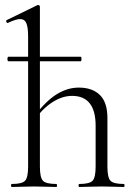

<svg xmlns="http://www.w3.org/2000/svg" viewBox="-20 -745 536 765"><path d="M14 -501Q11 -501 10 -505.5Q9 -510 10 -514.5Q11 -519 14 -519H301Q304 -519 304.5 -514.5Q305 -510 304.5 -505.5Q304 -501 301 -501ZM27 0Q24 0 24 -6Q24 -12 27 -12Q68 -12 80 -25Q92 -38 92 -81V-600Q92 -636 85 -652.5Q78 -669 60 -669Q44 -669 12 -654Q8 -652 5.5 -657.5Q3 -663 7 -665L130 -725Q131 -725 131 -725Q131 -725 132 -725Q135 -725 137 -723Q139 -721 139 -718V-81Q139 -38 151 -25Q163 -12 205 -12Q207 -12 207 -6Q207 0 205 0Q187 0 164.5 -1Q142 -2 116 -2Q91 -2 67.5 -1Q44 0 27 0ZM296 0Q293 0 293 -6Q293 -12 296 -12Q337 -12 349 -25Q361 -38 361 -81V-244Q361 -363 267 -363Q228 -363 188.5 -337.5Q149 -312 120 -269L116 -281Q163 -343 206 -369.5Q249 -396 294 -396Q348 -396 378 -366.5Q408 -337 408 -275V-81Q408 -38 420 -25Q432 -12 474 -12Q476 -12 476 -6Q476 0 474 0Q456 0 433.5 -1Q411 -2 385 -2Q360 -2 336.5 -1Q313 0 296 0Z"/></svg>

Font: Cormorant Light
Style: Regular
Weight: 300
Designer: Christian Thalmann (Catharsis Fonts)
Foundry: Catharsis Fonts
Version: Version 4.000